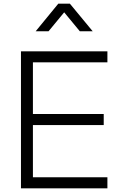

<svg xmlns="http://www.w3.org/2000/svg" viewBox="-20 -1024 653 1044"><path d="M94 0H564V-60H159V-344H544V-404H159V-685H564V-745H94ZM174 -854H244L329 -957L414 -854H484L360 -1004H297Z"/></svg>

Font: Mluvka Light
Style: Regular
Weight: 300
Designer: Modified by Jiří Krblich, Original typeface by Gumpita Rahayu
Foundry: Gumpita Rahayu & Jiří Krblich
Version: Version 2.000;Glyphs 3.1.1 (3134)